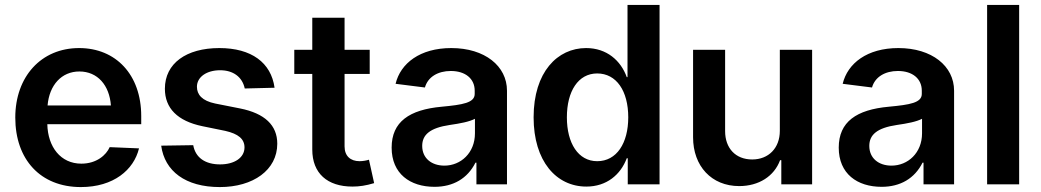

<svg xmlns="http://www.w3.org/2000/svg" viewBox="-20 -748 4223 779"><path d="M308 11C441 11 523 -59 544 -146L425 -151C411 -119 372 -84 310 -84C226 -84 174 -152 172 -244H553V-277C553 -445 450 -553 301 -553C147 -553 42 -437 42 -271C42 -101 144 11 308 11ZM173 -320C180 -403 230 -458 302 -458C376 -458 424 -402 430 -320Z M973 -389 1094 -392C1080 -494 1000 -553 870 -553C736 -553 649 -491 649 -388C649 -309 700 -257 801 -236L894 -217C947 -205 972 -184 972 -150C972 -108 931 -81 873 -81C813 -81 773 -108 764 -159L634 -157C648 -54 732 11 872 11C1007 11 1105 -58 1105 -165C1105 -240 1054 -288 954 -308L853 -328C800 -339 779 -364 779 -396C779 -436 819 -463 873 -463C926 -463 963 -436 973 -389Z M1247 -676V-546H1174V-448H1247V-141C1247 -45 1308 9 1410 9C1438 9 1465 5 1498 -5L1477 -100C1468 -97 1452 -94 1439 -94C1402 -94 1378 -115 1378 -154V-448H1480V-546H1378V-676Z M1743 10C1819 10 1877 -24 1909 -88H1913V0H2037V-380C2037 -480 1947 -553 1811 -553C1684 -553 1605 -491 1585 -408L1704 -393C1716 -436 1757 -460 1809 -460C1868 -460 1906 -429 1906 -380V-367C1906 -331 1858 -323 1772 -315C1641 -303 1569 -254 1569 -149C1569 -43 1644 10 1743 10ZM1693 -156C1693 -201 1724 -229 1805 -241C1847 -247 1884 -254 1907 -266V-207C1907 -128 1850 -76 1783 -76C1731 -76 1693 -106 1693 -156Z M2359 9C2441 9 2498 -39 2523 -106H2527V0H2656V-728H2526V-435H2523C2499 -502 2442 -553 2358 -553C2242 -553 2145 -456 2145 -272C2145 -94 2237 9 2359 9ZM2280 -272C2280 -378 2326 -450 2403 -450C2481 -450 2529 -379 2529 -272C2529 -167 2482 -94 2403 -94C2326 -94 2280 -167 2280 -272Z M3144 -217C3144 -147 3098 -101 3032 -101C2964 -101 2922 -147 2922 -216V-546H2792V-191C2792 -74 2867 7 2979 7C3059 7 3121 -33 3145 -98H3150V0H3275V-546H3144Z M3557 10C3633 10 3691 -24 3723 -88H3727V0H3851V-380C3851 -480 3761 -553 3625 -553C3498 -553 3419 -491 3399 -408L3518 -393C3530 -436 3571 -460 3623 -460C3682 -460 3720 -429 3720 -380V-367C3720 -331 3672 -323 3586 -315C3455 -303 3383 -254 3383 -149C3383 -43 3458 10 3557 10ZM3507 -156C3507 -201 3538 -229 3619 -241C3661 -247 3698 -254 3721 -266V-207C3721 -128 3664 -76 3597 -76C3545 -76 3507 -106 3507 -156Z M4115 -728H3985V0H4115Z"/></svg>

Font: Wafeq Semi Bold
Style: Regular
Weight: 600
Designer: Rasmus Andersson & Azza Alameddine
Foundry: Google & TypeTogether
Version: Version 3.000;January 28, 2025;FontCreator 15.0.0.3014 64-bi